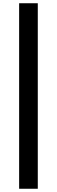

<svg xmlns="http://www.w3.org/2000/svg" viewBox="-20 -878 351 1184"><path d="M98 286V-858H213V286Z"/></svg>

Font: Source Han Sans TC Heavy
Style: Regular
Weight: 900
Designer: Ryoko NISHIZUKA Ë•øÂ°öÊ∂ºÂ≠ê (kana, bopomofo & ideographs); Paul D. Hunt (Latin, Greek & Cyrillic); Sandoll Communicatio
Foundry: Adobe
Version: Version 2.004;hotconv 1.0.118;makeotfexe 2.5.65603